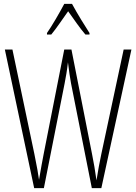

<svg xmlns="http://www.w3.org/2000/svg" viewBox="-20 -969 702 989"><path d="M351 -949H311C288 -905 246 -833 222 -799V-791H244C270 -822 305 -875 331 -911C359 -872 392 -823 420 -791H441V-799C425 -823 376 -902 351 -949ZM657 -714H617L502 -176C493 -134 485 -90 477 -40C469 -95 464 -127 454 -176L348 -714H311L205 -176C200 -151 189 -91 181 -43C178 -67 170 -113 157 -176L44 -714H5L156 0H206L313 -540C320 -578 325 -603 330 -648C336 -598 340 -573 346 -539L453 0H502Z"/></svg>

Font: Noto Sans Myanmar ExtraCondensed ExtraLight
Style: Regular
Weight: 200
Width: 2
Designer: Monotype Design Team
Foundry: Monotype Imaging Inc.
Version: Version 2.107